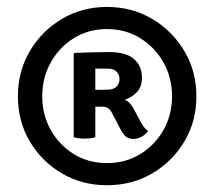

<svg xmlns="http://www.w3.org/2000/svg" viewBox="-20 -764 634 568"><path d="M33 -479Q33 -553 68.2 -612.8Q103.5 -672.5 163.2 -708Q223 -743.5 296.5 -743.5Q370.5 -743.5 430.2 -708Q490 -672.5 525.5 -612.8Q561 -553 561 -479Q561 -405 525.5 -345.5Q490 -286 430.2 -251Q370.5 -216 296.5 -216Q223 -216 163.2 -251Q103.5 -286 68.2 -345.5Q33 -405 33 -479ZM105 -479Q105 -424.5 130 -379.8Q155 -335 198.2 -308.2Q241.5 -281.5 296.5 -281.5Q351.5 -281.5 395 -308.2Q438.5 -335 463.8 -379.8Q489 -424.5 489 -479Q489 -534 463.8 -579Q438.5 -624 395 -651Q351.5 -678 296.5 -678Q241.5 -678 198.2 -651Q155 -624 130 -579Q105 -534 105 -479ZM400 -535Q400 -506.5 384 -490.5Q368 -474.5 349 -469Q360 -464 366.8 -455.5Q373.5 -447 382 -430L395.5 -404.5Q400 -396 405.5 -388.5Q411 -381 418 -376.5Q411.5 -366.5 399.5 -359.8Q387.5 -353 374 -353Q360 -353 351.5 -360.8Q343 -368.5 335.5 -383.5L311.5 -429.5Q307 -438.5 300.2 -443.5Q293.5 -448.5 281.5 -448.5H233V-497.5Q245.5 -498 265.5 -498.2Q285.5 -498.5 295 -498.5Q316 -498.5 324.8 -507.8Q333.5 -517 333.5 -530Q333.5 -542.5 325.2 -551.8Q317 -561 298.5 -561Q289.5 -561 279.8 -561Q270 -561 262 -561V-358Q249 -354 230.5 -354Q211.5 -354 198 -358V-605L201 -607.5Q226.5 -608.5 253.5 -609.2Q280.5 -610 303 -610Q353.5 -610 376.8 -589Q400 -568 400 -535Z"/></svg>

Font: Signika Negative Medium
Style: Regular
Weight: 500
Designer: Anna Giedry
Foundry: Anna Giedry
Version: Version 2.001